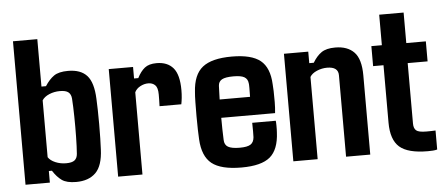

<svg xmlns="http://www.w3.org/2000/svg" viewBox="-46 -736 1959 845"><g transform="rotate(-5 933.5 -313.5)"><path d="M258.8 7.3Q217.3 7.3 196 -7.8Q174.8 -22.9 156.7 -51.3H143.1V0H35.6V-633.8H143.1V-424.3H163.1Q181.6 -453.1 202.9 -468Q224.1 -482.9 265.6 -482.9Q321.3 -482.9 348.9 -452.4Q376.5 -421.9 379.4 -349.6Q380.4 -330.6 381.1 -300.8Q381.8 -271 381.8 -237.8Q381.8 -204.6 381.1 -174.8Q380.4 -145 379.4 -126Q376.5 -54.2 345.5 -23.4Q314.5 7.3 258.8 7.3ZM222.2 -78.6Q248 -78.6 259.5 -87.6Q271 -96.7 272.5 -115.7Q274.9 -147 275.6 -190.9Q276.4 -234.9 275.6 -280Q274.9 -325.2 272.5 -359.9Q271 -378.9 259.5 -388.2Q248 -397.5 222.2 -397.5Q196.8 -397.5 174.8 -388.2Q152.8 -378.9 143.1 -363.3V-112.3Q152.8 -97.2 174.8 -87.9Q196.8 -78.6 222.2 -78.6Z M552.2 0H444.8V-475.1H552.2V-424.3H570.8Q585.4 -453.1 604 -468Q622.6 -482.9 656.7 -482.9Q704.6 -482.9 730 -453.1Q755.4 -423.3 755.4 -355Q755.4 -336.9 753.7 -321Q752 -305.2 749.5 -293H653.3Q653.8 -302.7 654.1 -321.3Q654.3 -339.8 654.3 -344.7Q654.3 -375 642.6 -386.2Q630.9 -397.5 612.3 -397.5Q594.2 -397.5 576.9 -388.2Q559.6 -378.9 552.2 -363.3Z M989.7 7.3Q898.9 7.3 858.4 -25.1Q817.9 -57.6 814 -132.8Q813 -146.5 812.3 -174.6Q811.5 -202.6 811.5 -235.4Q811.5 -268.1 812 -296.9Q812.5 -325.7 814 -340.8Q818.4 -418 859.4 -450.4Q900.4 -482.9 988.8 -482.9Q1075.7 -482.9 1115 -451.2Q1154.3 -419.4 1157.7 -345.7Q1158.7 -337.4 1159.4 -315.4Q1160.2 -293.5 1159.9 -267.1Q1159.7 -240.7 1157.2 -218.3H919.4Q919.4 -192.4 919.9 -167.7Q920.4 -143.1 921.4 -120.6Q921.9 -98.6 937.7 -89.4Q953.6 -80.1 989.3 -80.1Q1022.9 -80.1 1037.1 -89.4Q1051.3 -98.6 1053.2 -120.6Q1054.2 -140.1 1053.2 -184.6H1157.2Q1158.2 -180.7 1158.4 -163.3Q1158.7 -146 1157.7 -132.8Q1154.3 -57.6 1116 -25.1Q1077.6 7.3 989.7 7.3ZM919.4 -299.3H1053.7Q1054.2 -320.8 1054.2 -338.4Q1054.2 -356 1053.2 -359.4Q1051.3 -378.4 1036.6 -387Q1022 -395.5 988.8 -395.5Q953.1 -395.5 937.7 -387Q922.4 -378.4 921.4 -359.4Q920.9 -345.2 920.4 -330.1Q919.9 -314.9 919.4 -299.3Z M1326.2 0H1218.8V-475.1H1326.2V-424.3H1346.2Q1363.3 -453.1 1384.8 -468Q1406.2 -482.9 1445.8 -482.9Q1500 -482.9 1529.3 -452.4Q1558.6 -421.9 1558.6 -349.6V0H1451.7V-359.9Q1451.7 -397.5 1402.3 -397.5Q1379.4 -397.5 1357.4 -388.2Q1335.4 -378.9 1326.2 -363.3Z M1812.5 7.3Q1724.6 7.3 1687.7 -25.1Q1650.9 -57.6 1650.9 -132.8V-386.7H1605V-475.1H1651.4V-609.9H1759.3V-475.1H1845.7V-386.7H1757.8V-119.6Q1757.8 -98.6 1768.6 -89.1Q1779.3 -79.6 1813.5 -79.6Q1824.2 -79.6 1833.3 -79.8Q1842.3 -80.1 1854 -80.6V3.4Q1845.2 5.9 1834.7 6.6Q1824.2 7.3 1812.5 7.3Z"/></g></svg>

Font: Agdasima
Style: Bold
Weight: 700
Width: 3
Designer: The DocRepair Project, Patric King
Foundry: Google
Version: Version 2.002